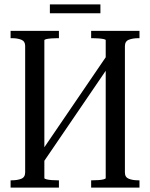

<svg xmlns="http://www.w3.org/2000/svg" viewBox="-20 -850 680 870"><path d="M145 -130 460 -592 495 -582 180 -120ZM28 0V-33H33Q59 -33 76.5 -40Q94 -47 94 -69V-642Q94 -663 76.5 -670Q59 -677 34 -677H28V-710H247V-677H240Q227 -677 213.5 -676Q200 -675 190.5 -673Q181 -671 181 -667V-43Q181 -40 190.5 -37.5Q200 -35 213.5 -34Q227 -33 240 -33H247V0ZM393 0V-33H399Q413 -33 427 -34Q441 -35 450 -37.5Q459 -40 459 -43V-668Q459 -671 449.5 -673Q440 -675 426.5 -676Q413 -677 399 -677H393V-710H612V-677H607Q582 -677 564 -670Q546 -663 546 -641V-68Q546 -47 563.5 -40Q581 -33 606 -33H612V0ZM206 -830H435V-790H206Z"/></svg>

Font: Roboto Serif 120pt ExtraCondensed
Style: Regular
Weight: 400
Width: 2
Designer: Greg Gazdowicz
Foundry: Commercial Type
Version: Version 1.008